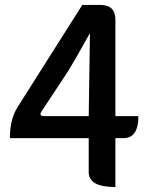

<svg xmlns="http://www.w3.org/2000/svg" viewBox="-20 -757 610 777"><path d="M148 -306Q136 -287 159 -287H339L344 -623Q281 -509 249 -459ZM447 0Q339 0 339 -60V-198H20Q20 -275 52 -325L313 -737H387Q447 -737 447 -677V-287H540Q540 -198 480 -198H447V0Z"/></svg>

Font: Swei Half Moon CJK TC
Style: Medium
Weight: 500
Version: Version 2.125